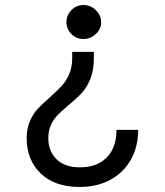

<svg xmlns="http://www.w3.org/2000/svg" viewBox="-20 -543 656 763"><path d="M244 -455Q244 -482 263.5 -502.5Q283 -523 312 -523Q340 -523 361 -502.5Q382 -482 382 -455Q382 -428 361 -408Q340 -388 312 -388Q283 -388 263.5 -408Q244 -428 244 -455ZM86 6Q86 -32 98.5 -61Q111 -90 129 -109.5Q147 -129 178 -156Q208 -183 225.5 -202Q243 -221 255 -248.5Q267 -276 267 -312V-337H353V-312Q353 -264 339 -229.5Q325 -195 304.5 -173Q284 -151 251 -124Q223 -100 208 -84.5Q193 -69 182.5 -46.5Q172 -24 172 6Q172 58 205 90Q238 122 297 122Q366 122 404.5 82.5Q443 43 443 -27H529Q529 41 499.5 92.5Q470 144 417.5 172Q365 200 297 200Q197 200 141.5 146Q86 92 86 6Z"/></svg>

Font: Overpass Mono
Style: Regular
Weight: 400
Monospace: yes
Designer: Delve Withrington, Dave Bailey
Foundry: Delve Fonts
Version: Version 1.000;DELV;Overpass